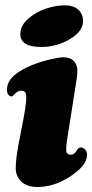

<svg xmlns="http://www.w3.org/2000/svg" viewBox="-20 -706 355 738"><path d="M58.1 -575.2Q58.1 -606.9 87.6 -633.3Q117.2 -659.7 156 -672.6Q194.8 -685.5 229 -685.5Q262.7 -685.5 281 -668.5Q299.3 -651.4 299.3 -625.5Q299.3 -585.4 248.3 -555.4Q197.3 -525.4 138.2 -525.4Q58.1 -525.4 58.1 -575.2ZM64 -217.3Q81.1 -301.3 81.1 -333Q81.1 -352.5 69.8 -356Q61.5 -358.9 51.8 -355.5Q42.5 -351.6 36.6 -344.7Q28.3 -336.4 27.3 -335.9Q23.9 -334 18.6 -336.9Q6.8 -342.3 6.8 -360.4Q6.8 -392.1 34.7 -416.3Q62.5 -440.4 106.4 -457Q138.7 -469.7 173.1 -477.8Q207.5 -485.8 223.6 -485.8Q249.5 -485.8 263.4 -471.7Q277.3 -457.5 277.3 -434.1Q277.3 -424.3 275.9 -411.4Q274.4 -398.4 272 -384.3Q269.5 -370.1 263.7 -333Q257.8 -295.9 252 -257.8Q249.5 -241.2 244.4 -210.4Q239.3 -179.7 236.8 -161.4Q234.4 -143.1 234.4 -129.9Q234.4 -111.3 252.4 -111.3Q266.6 -111.3 277.3 -131.3Q283.2 -139.2 291 -139.2Q300.3 -139.2 307.4 -130.9Q314.5 -122.6 314.5 -112.8Q314.5 -89.4 298.3 -69.3Q282.2 -49.3 249.5 -27.3Q187.5 12.7 124.5 12.7Q84 12.7 62.3 -7.6Q40.5 -27.8 40.5 -60.1Q40.5 -78.6 43.5 -102.1Q46.4 -125.5 50.3 -146Q54.2 -166.5 64 -217.3Z"/></svg>

Font: Cooper* ExtraBold
Style: Italic
Weight: 800
Italic angle: -7°
Designer: Owen Earl
Foundry: indestructible type*
Version: Version 0.001